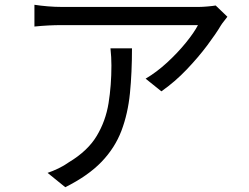

<svg xmlns="http://www.w3.org/2000/svg" viewBox="-20 -746 1040 803"><path d="M655 -364 589 -417Q635 -444 679 -484.5Q723 -525 757.5 -567.5Q792 -610 808 -641Q791 -641 745.5 -641Q700 -641 639.5 -641Q579 -641 514 -641Q449 -641 390.5 -641Q332 -641 291 -641Q250 -641 238 -641Q183 -641 124 -635V-726Q150 -722 180 -719.5Q210 -717 238 -717Q250 -717 292.5 -717Q335 -717 394.5 -717Q454 -717 520.5 -717Q587 -717 647.5 -717Q708 -717 752.5 -717Q797 -717 812 -717Q826 -717 848.5 -719Q871 -721 882 -723L931 -676Q926 -669 917.5 -658.5Q909 -648 904 -640Q884 -606 847 -556.5Q810 -507 761 -455.5Q712 -404 655 -364ZM253 37 179 -23Q200 -30 224 -41.5Q248 -53 269 -68Q347 -115 384.5 -177.5Q422 -240 434 -314.5Q446 -389 446 -472Q446 -490 445 -507.5Q444 -525 442 -544H532Q532 -442 523.5 -356.5Q515 -271 488 -199.5Q461 -128 405 -69.5Q349 -11 253 37Z"/></svg>

Font: Chocolate Classical Sans
Style: Regular
Weight: 400
Designer: 田海東、宇文滿月
Foundry: Moonlit Owen
Version: Version 1.001